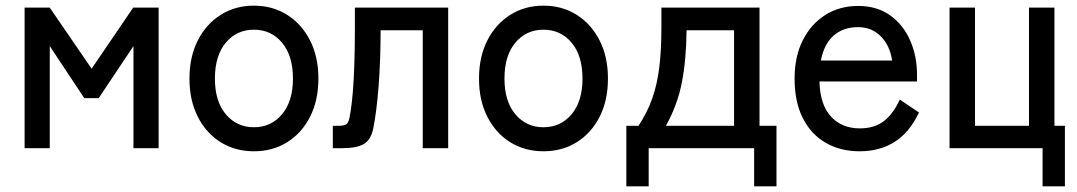

<svg xmlns="http://www.w3.org/2000/svg" viewBox="-20 -524 3809 679"><path d="M67 0V-497H156L304 -281L451 -497H541V0H452V-361L329 -177H278L156 -361V0Z M878 11Q812 11 760.5 -21Q709 -53 679.5 -111Q650 -169 650 -246Q650 -323 679.5 -381Q709 -439 760.5 -471.5Q812 -504 878 -504Q944 -504 995.5 -471.5Q1047 -439 1076.5 -381Q1106 -323 1106 -246Q1106 -169 1076.5 -111Q1047 -53 995.5 -21Q944 11 878 11ZM878 -74Q939 -74 977.5 -120Q1016 -166 1016 -246Q1016 -327 977.5 -373Q939 -419 878 -419Q817 -419 778.5 -373Q740 -327 740 -246Q740 -166 778.5 -120Q817 -74 878 -74Z M1157 0V-79H1175Q1196 -79 1204 -84Q1212 -89 1216 -108Q1226 -158 1230.5 -239Q1235 -320 1235 -418V-497H1565V0H1475V-417H1326Q1326 -312 1319 -220.5Q1312 -129 1300 -70Q1292 -30 1267 -15Q1242 0 1191 0Z M1902 11Q1836 11 1784.5 -21Q1733 -53 1703.5 -111Q1674 -169 1674 -246Q1674 -323 1703.5 -381Q1733 -439 1784.5 -471.5Q1836 -504 1902 -504Q1968 -504 2019.5 -471.5Q2071 -439 2100.5 -381Q2130 -323 2130 -246Q2130 -169 2100.5 -111Q2071 -53 2019.5 -21Q1968 11 1902 11ZM1902 -74Q1963 -74 2001.5 -120Q2040 -166 2040 -246Q2040 -327 2001.5 -373Q1963 -419 1902 -419Q1841 -419 1802.5 -373Q1764 -327 1764 -246Q1764 -166 1802.5 -120Q1841 -74 1902 -74Z M2195 135V-79H2238Q2269 -126 2286.5 -175.5Q2304 -225 2311.5 -285.5Q2319 -346 2319 -425V-497H2666V-79H2726V135H2647V0H2274V135ZM2335 -79H2576V-417H2408Q2407 -313 2391.5 -233Q2376 -153 2335 -79Z M3020 11Q2952 11 2900 -19Q2848 -49 2819 -106.5Q2790 -164 2790 -246Q2790 -324 2819 -381.5Q2848 -439 2898.5 -471Q2949 -503 3015 -503Q3081 -503 3127.5 -470Q3174 -437 3198.5 -381.5Q3223 -326 3223 -260V-236H2878Q2880 -154 2918.5 -112Q2957 -70 3021 -70Q3072 -70 3105.5 -95.5Q3139 -121 3162 -172L3230 -126Q3196 -55 3143.5 -22Q3091 11 3020 11ZM2883 -310H3135Q3127 -363 3095 -395.5Q3063 -428 3014 -428Q2962 -428 2928 -398Q2894 -368 2883 -310Z M3667 135V0H3338V-497H3428V-79H3619V-497H3709V-79H3746V135Z"/></svg>

Font: Zen Kaku Gothic New Medium
Style: Regular
Weight: 500
Designer: Yoshimichi Ohira
Foundry: Positype
Version: Version 1.002